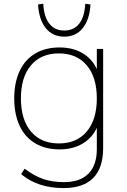

<svg xmlns="http://www.w3.org/2000/svg" viewBox="-20 -796 666 1008"><path d="M90.8 118.2 109.4 89.8Q160.2 127.9 207.5 144Q254.9 160.2 316.4 160.2Q400.4 160.2 444.3 115.7Q488.3 71.3 488.3 -12.7V-166H502Q485.4 -93.8 429.7 -52.7Q374 -11.7 293 -11.7Q218.8 -11.7 165 -43.5Q111.3 -75.2 83 -135.7Q54.7 -196.3 54.7 -279.3Q54.7 -362.3 83 -422.9Q111.3 -483.4 165 -515.1Q218.8 -546.9 293 -546.9Q374 -546.9 429.7 -505.9Q485.4 -464.8 502 -391.6H488.3V-539.1H521.5V-18.6Q521.5 85.9 469.2 138.7Q417 191.4 313.5 191.4Q246.1 191.4 190.9 173.3Q135.7 155.3 90.8 118.2ZM488.3 -279.3Q488.3 -390.6 435.5 -453.1Q382.8 -515.6 289.1 -515.6Q195.3 -515.6 142.6 -453.1Q89.8 -390.6 89.8 -279.3Q89.8 -168 142.6 -105.5Q195.3 -43 289.1 -43Q382.8 -43 435.5 -105.5Q488.3 -168 488.3 -279.3ZM179.7 -772.5 207 -776.4Q210.9 -707 239.3 -671.4Q267.6 -635.7 317.4 -635.7Q367.2 -635.7 395.5 -671.4Q423.8 -707 427.7 -776.4L455.1 -772.5Q450.2 -692.4 414.1 -647.9Q377.9 -603.5 317.4 -603.5Q256.8 -603.5 220.7 -647.9Q184.6 -692.4 179.7 -772.5Z"/></svg>

Font: Min Sans VF VF
Style: Regular
Weight: 400
Designer: Jinseong-Kim, NotoSansCJK, Nunito
Foundry: Jinseong-Kim
Version: Version 1.420;Glyphs 3.1.2 (3151)